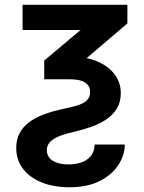

<svg xmlns="http://www.w3.org/2000/svg" viewBox="-20 -561 598 797"><path d="M73.7 -541H508.8V-463.9L236.8 -231.9H163.6V-309.6L314.5 -436.5H73.7ZM174.3 61.5Q174.3 90.8 199.2 106.2Q224.1 121.6 263.7 121.6Q290 121.6 314.5 114.3Q338.9 106.9 355.2 88.9Q371.6 70.8 373 39.1H498Q498 82.5 471.7 123.3Q445.3 164.1 394.3 190.2Q343.3 216.3 268.6 216.3Q201.7 216.3 151.9 195.8Q102.1 175.3 74.7 138.7Q47.4 102.1 47.4 53.7Q47.4 19 60.8 -7.1Q74.2 -33.2 100.1 -53Q126 -72.8 163.6 -86.7Q201.2 -100.6 249 -110.4Q284.7 -117.7 307.9 -125.7Q331.1 -133.8 342.5 -146.5Q354 -159.2 354 -179.7Q354 -204.6 333.3 -218.3Q312.5 -231.9 270 -231.9H214.4L217.8 -326.2H270Q335.4 -326.2 382.8 -306.4Q430.2 -286.6 455.8 -252.4Q481.4 -218.3 481.4 -174.8Q481.4 -138.7 466.1 -112.3Q450.7 -85.9 423.6 -66.9Q396.5 -47.9 360.1 -34.9Q323.7 -22 281.2 -12.2Q239.7 -2.9 216.3 8.5Q192.9 20 183.6 33.4Q174.3 46.9 174.3 61.5Z"/></svg>

Font: Inter 17pt SemiBold
Style: Regular
Weight: 600
Version: Version 4.001;git-66647c0bb